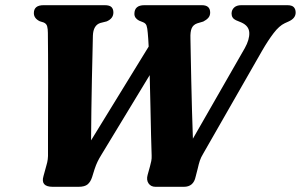

<svg xmlns="http://www.w3.org/2000/svg" viewBox="-20 -720 1160 740"><path d="M872.5 -667.5Q872.5 -681.5 882.2 -690.8Q892 -700 910 -700H1087Q1105.5 -700 1112.5 -692.2Q1119.5 -684.5 1119.5 -671.5Q1119.5 -650 1094 -638L1077.5 -630.5Q1056 -620.5 1034.5 -592.2Q1013 -564 990.5 -525L763 -127.5Q754.5 -113.5 750.2 -100.8Q746 -88 742 -70L734 -39Q726 0 688.5 0H579.5Q561.5 0 552.5 -13.2Q543.5 -26.5 549 -46L558 -78.5Q561 -89 563 -99.2Q565 -109.5 564.5 -120Q563.5 -148 562.2 -198.8Q561 -249.5 559.8 -310.5Q558.5 -371.5 557 -430.5L370.5 -123Q361.5 -108.5 355.8 -96.5Q350 -84.5 344.5 -68L335 -37.5Q329 -19 317.8 -9.5Q306.5 0 282.5 0H183.5Q135.5 0 147.5 -41L159 -83Q162.5 -94 164 -105.8Q165.5 -117.5 165 -134Q165 -153 165 -194.5Q165 -236 165.2 -290Q165.5 -344 165.5 -401Q165.5 -458 165.2 -508.8Q165 -559.5 164.5 -593.5Q164.5 -608 161.8 -618.5Q159 -629 148 -633.5L133.5 -638Q110.5 -649 110.5 -669.5Q110.5 -700 148 -700H383.5Q402.5 -700 409.8 -692.5Q417 -685 417 -672Q417 -648.5 391 -637.5L367 -631.5Q339.5 -623 338 -582.5Q337.5 -558 336.5 -513.8Q335.5 -469.5 334.2 -413.8Q333 -358 332.2 -297.2Q331.5 -236.5 331 -179L553 -540.5Q551.5 -572.5 549.5 -593Q548 -612 544.8 -621.2Q541.5 -630.5 531 -634.5L516 -640.5Q498 -650 498 -666.5Q498 -700 536.5 -700H758Q790 -700 790 -671.5Q790 -659.5 782.8 -651.2Q775.5 -643 763.5 -637L740 -630Q724.5 -624.5 718.8 -611Q713 -597.5 714 -572Q714.5 -551 715.2 -507.2Q716 -463.5 717.2 -407.8Q718.5 -352 720 -293.8Q721.5 -235.5 723.5 -185.5L923.5 -534.5Q942 -567.5 940.8 -594Q939.5 -620.5 910 -633.5L889.5 -642Q872.5 -650 872.5 -667.5Z"/></svg>

Font: Fraunces 72pt S050
Style: Bold Italic
Weight: 700
Italic angle: -16°
Version: Version 1.000; ttfautohint (v1.8.3)